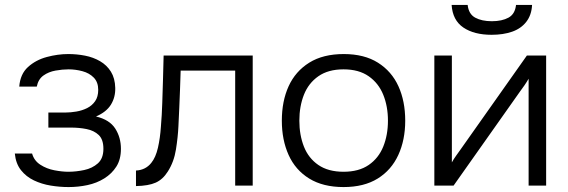

<svg xmlns="http://www.w3.org/2000/svg" viewBox="-20 -752 2302 778"><path d="M258 6Q222 6 185.5 0Q149 -6 117.5 -21Q86 -36 65 -62.5Q44 -89 40 -130H110Q118 -101 143.5 -84.5Q169 -68 200.5 -62Q232 -56 257 -56Q288 -56 321 -63Q354 -70 376.5 -90Q399 -110 399 -149Q399 -187 380 -205Q361 -223 331 -229Q301 -235 268 -235H176V-296H245Q266 -296 289.5 -300Q313 -304 333 -314Q353 -324 365.5 -342Q378 -360 378 -388Q378 -419 360 -437.5Q342 -456 314 -463.5Q286 -471 258 -471Q233 -471 205 -466Q177 -461 156 -446Q135 -431 129 -401H58Q62 -452 93.5 -480.5Q125 -509 169.5 -521Q214 -533 257 -533Q291 -533 324.5 -526.5Q358 -520 385.5 -504Q413 -488 429.5 -461.5Q446 -435 447 -396Q448 -358 429.5 -328Q411 -298 369 -280Q424 -267 447 -231Q470 -195 470 -149Q470 -106 451.5 -77Q433 -48 402.5 -29Q372 -10 334.5 -2Q297 6 258 6Z M531 2V-61Q551 -62 566.5 -70Q582 -78 593 -92Q611 -114 620 -153.5Q629 -193 632 -239Q636 -286 637.5 -334.5Q639 -383 640.5 -431.5Q642 -480 643 -527H1004V0H933V-466H712Q711 -428 709.5 -390.5Q708 -353 706.5 -316Q705 -279 703 -241Q701 -197 693 -146.5Q685 -96 660 -57Q640 -25 611 -12Q582 1 531 2Z M1372 6Q1289 6 1233 -28.5Q1177 -63 1149.5 -124Q1122 -185 1122 -263Q1122 -342 1149.5 -402.5Q1177 -463 1233 -498Q1289 -533 1373 -533Q1456 -533 1511.5 -498Q1567 -463 1594.5 -402.5Q1622 -342 1622 -263Q1622 -185 1594 -124Q1566 -63 1510.5 -28.5Q1455 6 1372 6ZM1372 -56Q1434 -56 1474 -83.5Q1514 -111 1533 -158Q1552 -205 1552 -263Q1552 -321 1533 -368Q1514 -415 1474 -443Q1434 -471 1372 -471Q1310 -471 1270 -443Q1230 -415 1211.5 -368Q1193 -321 1193 -263Q1193 -205 1211.5 -158Q1230 -111 1270 -83.5Q1310 -56 1372 -56Z M1740 0V-527H1811V-94Q1818 -107 1828.5 -121.5Q1839 -136 1846 -146L2115 -527H2193V0H2122V-433Q2114 -419 2105 -406Q2096 -393 2087 -381L1818 0ZM1972 -611Q1901 -611 1857.5 -640.5Q1814 -670 1810 -732H1875Q1879 -695 1905.5 -680.5Q1932 -666 1973 -666Q2014 -666 2040.5 -680.5Q2067 -695 2071 -732H2136Q2134 -691 2112.5 -663.5Q2091 -636 2055 -623.5Q2019 -611 1972 -611Z"/></svg>

Font: Onest Light
Style: Regular
Weight: 300
Designer: Dmitri Voloshin, Andrey Kudryavtsev
Foundry: Dmitri Voloshin, Andrey Kudryavtsev
Version: Version 1.000;gftools[0.9.33]